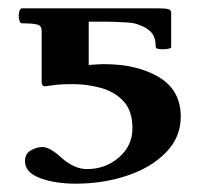

<svg xmlns="http://www.w3.org/2000/svg" viewBox="-20 -435 479 461"><path d="M162 6Q112 6 76 -7.5Q40 -21 40 -48Q40 -66 54 -74Q68 -82 82 -82Q100 -82 129 -55Q159 -29 189 -29Q233 -29 265.5 -57Q298 -85 298 -127Q298 -169 276.5 -192Q255 -215 222 -224Q189 -233 155 -233Q141 -233 128.5 -232.5Q116 -232 90 -228Q80 -227 80 -238V-362Q80 -373 69.5 -376Q59 -379 33 -379Q28 -379 26 -388Q24 -397 26 -406Q28 -415 33 -415H359Q378 -415 384.5 -413Q391 -411 391 -404V-322Q391 -319 382 -317.5Q373 -316 363.5 -317Q354 -318 354 -322Q354 -345 343.5 -357Q333 -369 312 -376Q302 -380 286 -381Q270 -382 256 -382.5Q242 -383 236 -383H193V-279Q206 -280 214.5 -280.5Q223 -281 229 -281Q310 -281 362 -249.5Q414 -218 414 -155Q414 -105 378 -68.5Q342 -32 284.5 -13Q227 6 162 6Z"/></svg>

Font: Junicode SmExp
Style: Bold
Weight: 700
Width: 6
Designer: Peter S. Baker
Version: Version 2.205; ttfautohint (v1.8.4)